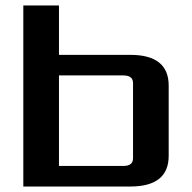

<svg xmlns="http://www.w3.org/2000/svg" viewBox="-20 -680 700 700"><path d="M65 0V-660H195V-480H455Q595 -480 595 -368V-112Q595 0 455 0ZM195 -75H430Q465 -75 465 -103V-377Q465 -405 430 -405H195Z"/></svg>

Font: Xolonium
Style: Regular
Weight: 400
Designer: Severin Meyer
Version: Version 4.2